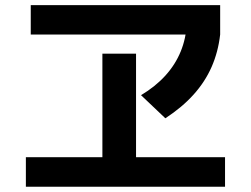

<svg xmlns="http://www.w3.org/2000/svg" viewBox="-20 -728 978 748"><path d="M80.8 -115.6H378.9V-518.9H510V-115.6H856.7V-0.4H80.8ZM99.8 -708H837.7V-593.5H99.8ZM707.5 -635.6 837.7 -593.5Q829.9 -525.4 804.4 -467.3Q778.8 -409.2 734.3 -359.7Q689.8 -310.1 624.2 -267.2L529.4 -357.2Q585.5 -390.8 624.3 -433.5Q663 -476.2 683.9 -527.2Q704.8 -578.2 707.5 -635.6Z"/></svg>

Font: Pretendard JP Variable
Style: Regular
Weight: 400
Designer: Base glyphs from Inter by Rasmus Andersson; Hangul glyphs from Noto Sans CJK(Source Han Sans) by Jang Soo-young and Kang
Foundry: Kil Hyung-jin
Version: Version 1.307;Glyphs 3.2 (3192)